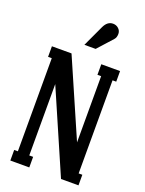

<svg xmlns="http://www.w3.org/2000/svg" viewBox="-168 -995 810 1074"><g transform="rotate(20 237.0 -458.0)"><path d="M269 -750H202.1L261.2 -877Q279.8 -916 313 -916Q332.5 -916 346.2 -903.3Q359.9 -890.6 359.9 -872.1Q359.9 -851.1 349.1 -838.9ZM147 0H34.2V-63H56.2V-617.2H34.2V-680.2H150.9L350.1 -223.1V-617.2H328.1V-680.2H439.9V-617.2H418V-63H439.9V0H335.9L124 -487.8V-63H147Z"/></g></svg>

Font: Margherita Bold
Style: Regular
Weight: 700
Designer: James Puckett
Foundry: Dunwich Type Founders
Version: Version 1.008;hotconv 1.0.109;makeotfexe 2.5.65596